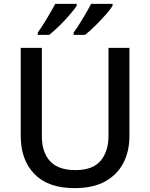

<svg xmlns="http://www.w3.org/2000/svg" viewBox="-20 -961 776 991"><path d="M648 -258Q648 -181 617 -120.5Q586 -60 523.5 -25Q461 10 365 10Q228 10 157.5 -63Q87 -136 87 -259V-714H196V-259Q196 -174 239 -128.5Q282 -83 369 -83Q459 -83 499.5 -131.5Q540 -180 540 -260V-714H648ZM561 -931Q551 -914 525.5 -885Q500 -856 471 -827.5Q442 -799 419 -781H360V-793Q374 -812 390.5 -838Q407 -864 423 -891.5Q439 -919 450 -941H561ZM376 -931Q365 -914 340 -885Q315 -856 286 -827.5Q257 -799 234 -781H175V-793Q196 -822 221.5 -864.5Q247 -907 265 -941H376Z"/></svg>

Font: Noto Sans Myanmar UI Medium
Style: Regular
Weight: 500
Designer: Monotype Design Team
Foundry: Monotype Imaging Inc.
Version: Version 2.103; ttfautohint (v1.8.4.7-5d5b)